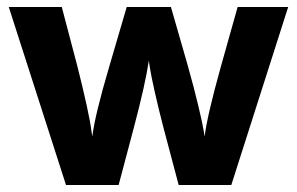

<svg xmlns="http://www.w3.org/2000/svg" viewBox="-20 -527 846 547"><path d="M168 0 5 -507H156L200 -340Q216 -277 227 -226.5Q238 -176 240 -157L243 -138Q250 -198 292 -340L341 -507H467L515 -340Q533 -276 545 -225.5Q557 -175 560 -156L563 -138Q570 -197 610 -340L657 -507H801L639 0H489L445 -166Q431 -220 420.5 -267Q410 -314 407 -334L404 -354Q394 -287 362 -166L318 0Z"/></svg>

Font: Hind Bold
Style: Regular
Weight: 700
Designer: Manushi Parikh, Satya Rajpurohit
Foundry: Indian Type Foundry
Version: Version 1.201;PS 1.0;hotconv 1.0.78;makeotf.lib2.5.61930; tt